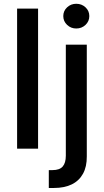

<svg xmlns="http://www.w3.org/2000/svg" viewBox="-20 -772 540 997"><path d="M177.7 -727.5V0H68.8V-727.5ZM321.8 -540H430.7V40Q431.2 93.3 411.1 129.9Q391.1 166.5 353 185.3Q314.9 204.1 259.8 204.1H233.4V111.3H252.9Q289.6 111.3 305.7 92.5Q321.8 73.7 321.8 36.6ZM376 -624Q348.1 -624 328.4 -642.8Q308.6 -661.6 308.6 -688.5Q308.6 -715.3 328.4 -733.9Q348.1 -752.4 376 -752.4Q404.3 -752.4 424.1 -733.9Q443.8 -715.3 443.8 -688.5Q443.8 -661.6 424.1 -642.8Q404.3 -624 376 -624Z"/></svg>

Font: V-Inter
Style: Medium-500
Weight: 500
Designer: Rasmus Andersson
Foundry: rsms
Version: Version 4.000;git-4146feb